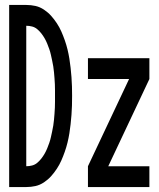

<svg xmlns="http://www.w3.org/2000/svg" viewBox="-20 -755 640 775"><path d="M17 0V-735H86Q105 -735 123 -731Q141 -727 157.5 -716Q174 -705 186.5 -691Q199 -677 209.5 -661Q220 -645 227.5 -628Q235 -611 241.5 -592.5Q248 -574 252.5 -555.5Q257 -537 260 -518.5Q263 -500 265 -481.5Q267 -463 268.5 -444Q270 -425 270.5 -406Q271 -387 271 -368Q271 -348 270.5 -329Q270 -310 268.5 -291Q267 -272 265 -253.5Q263 -235 260 -216.5Q257 -198 252.5 -179.5Q248 -161 241.5 -142.5Q235 -124 227.5 -107Q220 -90 209.5 -74Q199 -58 186.5 -44Q174 -30 157.5 -19Q141 -8 123 -4Q105 0 86 0ZM86 -84Q98 -84 109.5 -87Q121 -90 130 -97.5Q139 -105 146.5 -114.5Q154 -124 160 -134.5Q166 -145 170.5 -156Q175 -167 179 -178.5Q183 -190 185.5 -201.5Q188 -213 190.5 -224.5Q193 -236 195 -248Q197 -260 198 -272Q199 -284 200 -296Q201 -308 201.5 -320Q202 -332 202 -344Q202 -356 202 -368Q202 -379 202 -391Q202 -403 201.5 -415Q201 -427 200 -439Q199 -451 198 -463Q197 -475 195 -487Q193 -499 190.5 -510.5Q188 -522 185.5 -533.5Q183 -545 179 -556.5Q175 -568 170.5 -579Q166 -590 160 -600.5Q154 -611 146.5 -620.5Q139 -630 130 -637.5Q121 -645 109.5 -648Q98 -651 86 -651ZM335 0V-84L501 -436H335V-520H583V-436L417 -84H583V0Z"/></svg>

Font: Iosevka SS04 Medium Extended
Style: Regular
Weight: 500
Width: 7
Monospace: yes
Designer: Belleve Invis
Foundry: Belleve Invis
Version: Version 19.0.0; ttfautohint (v1.8.4)